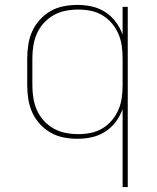

<svg xmlns="http://www.w3.org/2000/svg" viewBox="-20 -558 640 783"><path d="M480 205V-113Q470 -85 452 -61Q434 -37 409 -21Q384 -5 355 1.5Q326 8 296 8Q268 8 239.5 2.5Q211 -3 186.5 -17Q162 -31 142.5 -52.5Q123 -74 111.5 -99.5Q100 -125 95.5 -153.5Q91 -182 91 -210V-320Q91 -348 95.5 -376.5Q100 -405 111.5 -430.5Q123 -456 142.5 -477.5Q162 -499 186.5 -513Q211 -527 239.5 -532.5Q268 -538 296 -538Q326 -538 355 -531.5Q384 -525 409 -509Q434 -493 452 -469Q470 -445 480 -417V-530H501V205ZM299 -11Q325 -11 350 -16Q375 -21 397 -34Q419 -47 436 -67Q453 -87 463 -110.5Q473 -134 476.5 -159Q480 -184 480 -210V-320Q480 -346 476.5 -371Q473 -396 463 -419.5Q453 -443 436 -463Q419 -483 397 -496Q375 -509 350 -514Q325 -519 299 -519Q273 -519 247.5 -514Q222 -509 199.5 -496.5Q177 -484 159 -464.5Q141 -445 130.5 -421Q120 -397 116 -371.5Q112 -346 112 -320V-210Q112 -184 116 -158.5Q120 -133 130.5 -109Q141 -85 159 -65.5Q177 -46 199.5 -33.5Q222 -21 247.5 -16Q273 -11 299 -11Z"/></svg>

Font: Iosevka Curly Thin Extended
Style: Regular
Weight: 100
Width: 7
Monospace: yes
Designer: Belleve Invis
Foundry: Belleve Invis
Version: Version 11.1.0; ttfautohint (v1.8.3)